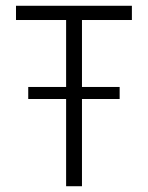

<svg xmlns="http://www.w3.org/2000/svg" viewBox="-20 -645 512 665"><path d="M209 0V-302.1H77.8V-343.8H209V-575.7H35.4V-625H436.8V-575.7H263.9V-343.8H394.4V-302.1H263.9V0Z"/></svg>

Font: Afacad Flux Light
Style: Regular
Weight: 300
Designer: Kristian Moeller
Foundry: Dicotype
Version: Version 1.100